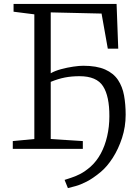

<svg xmlns="http://www.w3.org/2000/svg" viewBox="-20 -763 698 984"><path d="M328 201 311 159Q323.5 154.5 344 148.2Q364.5 142 390.5 128.8Q416.5 115.5 444.5 91Q475.5 63 496.8 23.5Q518 -16 529.2 -64.8Q540.5 -113.5 540.5 -167Q541 -270 508 -321.2Q475 -372.5 387.5 -372.5Q347 -372.5 312.5 -365.8Q278 -359 240 -343.5V-50.5L404.5 -40V0H45.5V-40L156 -50.5V-689.5L49.5 -703V-743H577.5L586 -513.5H532.5L500.5 -693.5L240 -699.5V-387.5Q261.5 -400 293 -408.5Q324.5 -417 355.5 -421.5Q386.5 -426 406.5 -426Q475.5 -426 518.8 -406.8Q562 -387.5 584.8 -353.2Q607.5 -319 615.8 -273.5Q624 -228 624 -175Q624 -113 605.5 -56.2Q587 0.5 558 45.8Q529 91 496 118.5Q456 151.5 424 167.8Q392 184 368.2 190.5Q344.5 197 328 201Z"/></svg>

Font: Merriweather 28pt Light
Style: Regular
Weight: 300
Version: Version 2.100